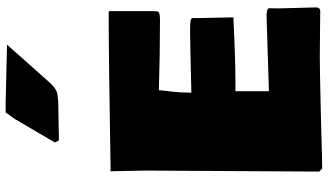

<svg xmlns="http://www.w3.org/2000/svg" viewBox="-260 -882 1158 678"><g transform="rotate(-90 319.0 -543.0)"><path d="M55.7 -604.5 53.2 -732.9Q53.7 -732.9 56.6 -731.4Q427.7 -737.8 615.7 -738.3Q617.7 -737.3 618.7 -735.4V-597.7Q618.7 -577.6 617.7 -564.9Q615.2 -557.1 588.9 -557.1H585.4Q467.3 -557.1 339.4 -561Q339.4 -556.6 338.1 -545.4Q336.9 -534.2 336.4 -529.3L334 -510.7Q331.5 -492.2 330.6 -446.3L481.9 -449.7Q521 -450.7 538.6 -450.7H546.4Q576.2 -450.7 585.4 -449Q594.7 -447.3 594.7 -439L594.2 -435.1V-423.3L596.7 -297.9L596.2 -297.4V-297.9Q447.8 -290.5 358.9 -290.5H335.9V-172.4L601.1 -180.7Q623 -180.7 628.9 -174.3Q628.4 -161.6 628.4 -138.2L631.8 -5.4Q631.8 6.8 621.1 8.8L459 7.3Q411.1 7.3 268.6 10.7L188.5 12.7Q103.5 15.6 62.5 15.6L61 14.6H61.5Q56.6 9.8 52.2 5.4V-11.7L55.2 -533.7ZM193.8 -914.6 186 -914.1H162.1L154.8 -928.2L236.8 -1067.9Q257.8 -1098.6 260.7 -1102.1H294.9L499 -1097.2V-1095.7Q479.5 -1073.2 435.1 -1023.7Q390.6 -974.1 369.6 -950.2Q348.6 -926.3 333.3 -921.4Q317.9 -916.5 283.2 -916Z"/></g></svg>

Font: Bowlby One
Style: Regular
Weight: 400
Designer: vernon adams
Foundry: vernon adams
Version: Version 1.000